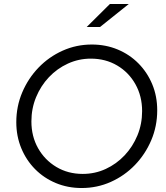

<svg xmlns="http://www.w3.org/2000/svg" viewBox="-20 -935 834 966"><path d="M391 11Q321 11 261 -14Q201 -39 156.5 -84Q112 -129 87 -189.5Q62 -250 62 -320Q62 -400 92 -470.5Q122 -541 174 -595Q226 -649 295 -680Q364 -711 442 -711Q512 -711 572 -686Q632 -661 676.5 -616Q721 -571 746 -511Q771 -451 771 -380Q771 -300 741 -229.5Q711 -159 659 -105Q607 -51 538 -20Q469 11 391 11ZM396 -60Q458 -60 512 -85Q566 -110 607 -153.5Q648 -197 671.5 -254Q695 -311 695 -376Q695 -451 661.5 -511Q628 -571 569.5 -605.5Q511 -640 437 -640Q376 -640 321.5 -615Q267 -590 226 -546.5Q185 -503 161.5 -446Q138 -389 138 -324Q138 -249 171.5 -189.5Q205 -130 263.5 -95Q322 -60 396 -60ZM416 -799 533 -915H628L483 -799Z"/></svg>

Font: Red Hat Display
Style: Italic
Weight: 400
Italic angle: -12°
Designer: Pentagram, MCKL
Foundry: Pentagram, MCKL
Version: Version 1.023; ttfautohint (v1.8.3)